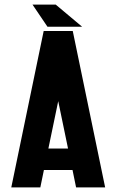

<svg xmlns="http://www.w3.org/2000/svg" viewBox="-20 -819 509 839"><path d="M223.6 -798.8H122.1L187.5 -702.1H338.9ZM439.5 0 297.9 -683.6H170.9L29.3 0H156.2L171.9 -76.2H296.9L312.5 0ZM234.4 -377 277.3 -169.9H191.4Z"/></svg>

Font: Saman Dere
Style: Regular
Weight: 400
Designer: Tuna Ça_lar Gümü_
Foundry: Tuna Ça_lar Gümü_
Version: Version 1.001;hotconv 1.0.109;makeotfexe 2.5.65596